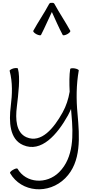

<svg xmlns="http://www.w3.org/2000/svg" viewBox="-20 -1039 632 1392"><path d="M277 -785C305 -839 329 -896 356 -952C382 -896 406 -839 435 -785C437 -781 452 -783 467 -791C482 -799 492 -810 490 -815C454 -881 411 -944 375 -1010C372 -1017 364 -1020 356 -1018C347 -1020 340 -1017 336 -1010C301 -944 257 -881 221 -815C219 -810 229 -799 244 -791C260 -783 274 -781 277 -785ZM50 -525C72 -442 69 -355 58 -269C44 -156 49 -29 148 13C279 70 395 -63 473 -203C481 -218 488 -233 495 -249C496 -236 497 -224 498 -211C512 -60 515 103 409 209C318 300 168 290 107 184C104 180 90 183 75 192C60 200 50 211 53 216C135 357 333 373 453 253C571 135 557 -47 542 -215C532 -320 533 -425 551 -528C552 -533 539 -540 522 -543C505 -546 490 -544 489 -539C482 -497 482 -437 485 -374C476 -321 460 -271 434 -224C371 -110 279 2 172 -44C96 -77 91 -176 102 -264C113 -357 128 -475 110 -541C109 -547 94 -547 77 -543C61 -538 48 -530 50 -525Z"/></svg>

Font: Nupuram ExtraLight
Style: Regular
Weight: 200
Designer: Santhosh Thottingal (santhosh.thottingal@gmail.com)
Foundry: SMC
Version: Version 1.000